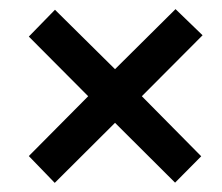

<svg xmlns="http://www.w3.org/2000/svg" viewBox="-20 -565 490 423"><path d="M366.7 -544.9 426.3 -487.3 292.5 -353 423.3 -220.7 365.7 -162.6 233.4 -294.4 100.6 -162.1 43.5 -221.2 174.3 -353 43.5 -484.4 101.1 -543.5 233.4 -412.6Z"/></svg>

Font: Open Sans Condensed SemiBold
Style: Italic
Weight: 600
Width: 3
Italic angle: -12°
Designer: Monotype Design Team
Foundry: Monotype Imaging Inc.
Version: Version 3.000; ttfautohint (v1.8.4)